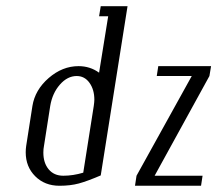

<svg xmlns="http://www.w3.org/2000/svg" viewBox="-20 -596 697 616"><path d="M413.1 0 418 -32.2 595.2 -352.1H482.9L487.8 -383.8H657.2L651.9 -352.1L476.1 -32.2H629.9L625 0ZM62.5 -107.4Q62.5 -117.7 64 -127.9L84 -255.9Q92.3 -307.6 136.2 -345.7Q180.2 -383.8 231.9 -383.8Q269 -383.8 297.9 -362.8L327.1 -543.9H297.9L303.2 -576.2H389.2L303.2 -33.2Q259.8 -14.6 232.7 -7.3Q205.6 0 170.9 0Q123.5 0 93 -30.5Q62.5 -61 62.5 -107.4ZM119.1 -106.4Q119.1 -73.2 136.2 -52.7Q153.3 -32.2 183.1 -32.2Q214.4 -32.2 247.1 -42L280.8 -255.9Q282.7 -269.5 282.7 -275.9Q282.7 -308.6 267.1 -330.3Q251.5 -352.1 226.1 -352.1Q196.3 -352.1 172.1 -324.5Q147.9 -296.9 141.1 -255.9L121.1 -127.9Q119.1 -118.2 119.1 -106.4Z"/></svg>

Font: Gawaa
Style: Italic
Weight: 400
Designer: T. Christopher White
Version: Version 1.0